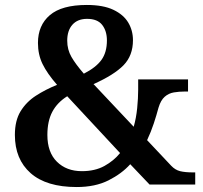

<svg xmlns="http://www.w3.org/2000/svg" viewBox="-20 -744 819 774"><path d="M289 10Q167 10 103.5 -46Q40 -102 40 -200Q40 -258 63 -295.5Q86 -333 124.5 -358Q163 -383 210 -402Q170 -448 151.5 -486Q133 -524 133 -571Q133 -642 181 -683Q229 -724 330 -724Q396 -724 437 -704.5Q478 -685 497 -653Q516 -621 516 -582Q516 -520 478 -481Q440 -442 357 -405L519 -233Q529 -268 533 -308Q537 -348 537 -382V-424H738V-375H724Q702 -375 681 -371.5Q660 -368 644 -354Q628 -340 619 -310Q611 -280 600 -246.5Q589 -213 573 -179L670 -76Q686 -59 706 -54Q726 -49 758 -49H767V0H583L505 -82Q471 -44 417.5 -17Q364 10 289 10ZM318 -447Q367 -472 389 -502.5Q411 -533 411 -581Q411 -619 392 -643.5Q373 -668 331 -668Q293 -668 272 -644.5Q251 -621 251 -580Q251 -544 268 -514.5Q285 -485 318 -447ZM310 -54Q363 -54 401 -75Q439 -96 464 -127L251 -356Q211 -331 191 -293.5Q171 -256 171 -200Q171 -130 209.5 -92Q248 -54 310 -54Z"/></svg>

Font: Noto Serif Telugu SemiBold
Style: Regular
Weight: 600
Designer: Jelle Bosma - Monotype Design Team
Foundry: Monotype Imaging Inc.
Version: Version 2.005; ttfautohint (v1.8.4.7-5d5b)